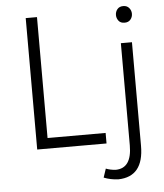

<svg xmlns="http://www.w3.org/2000/svg" viewBox="-60 -771 870 1018"><g transform="rotate(-5 375.0 -261.5)"><path d="M482.5 0H113.5V-699.5H173.5V-56H482.5ZM528.5 195Q486 193 451.5 179L467 132.5Q490 141.5 518.5 143.5Q604.5 143 604.5 21V-523H663.5V28.5Q663.5 192 528.5 195ZM634 -629.5Q612.5 -629.5 602 -643.2Q591.5 -657 591.5 -673.5Q591.5 -691.5 602.5 -704.8Q613.5 -718 634 -718Q654 -718 665.2 -704.5Q676.5 -691 676.5 -673.5Q676.5 -656 665.5 -642.8Q654.5 -629.5 634 -629.5Z"/></g></svg>

Font: Argentum Novus Light
Style: Regular
Weight: 300
Designer: Julieta Ulanovsky (font) & Cristiano Sobral (main changes)
Foundry: Julieta Ulanovsky (font) & Cristiano Sobral (main changes)
Version: Version 3.00;November 27, 2020;FontCreator 13.0.0.2655 64-bi